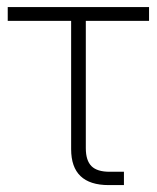

<svg xmlns="http://www.w3.org/2000/svg" viewBox="-20 -536 454 556"><path d="M294.9 0Q186 0 186 -104V-475.6H2.4V-515.6H411.6V-475.6H228.5V-106.9Q228.5 -71.3 244.9 -54.9Q261.2 -38.6 297.4 -38.6H338.9V0Z"/></svg>

Font: Inter Display ExtraLight
Style: Regular
Weight: 200
Designer: Rasmus Andersson
Foundry: rsms
Version: Version 4.000;git-a52131595